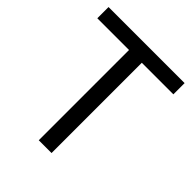

<svg xmlns="http://www.w3.org/2000/svg" viewBox="-199 -834 955 955"><g transform="rotate(45 278.0 -357.0)"><path d="M10 -635V-714H545V-635H323V0H233V-635Z"/></g></svg>

Font: BC Sans
Style: Regular
Weight: 400
Designer: Monotype Design Team
Province of B.C.
Foundry: Monotype Imaging Inc.
Version: Version 2.000;GOOG;noto-source:20170915:90ef993387c0